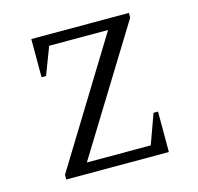

<svg xmlns="http://www.w3.org/2000/svg" viewBox="-87 -651 765 743"><g transform="rotate(-15 295.5 -280.0)"><path d="M90 0V-19L396 -517H160L118 -407H100V-560H491V-541L184 -43H440L483 -162H501V0Z"/></g></svg>

Font: Spectral SC Light
Style: Regular
Weight: 300
Designer: Jean-Baptiste Levee
Foundry: Production Type
Version: Version 2.001